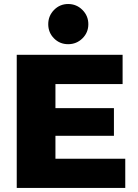

<svg xmlns="http://www.w3.org/2000/svg" viewBox="-20 -932 685 952"><path d="M63 0V-660.2H587.9V-515.1H254.9V-396H544.9V-258.8H254.9V-145H601.1V0ZM317.9 -912.1Q359.4 -912.1 388.7 -882.8Q418 -853.5 418 -812Q418 -770.5 388.7 -741.7Q359.4 -712.9 317.9 -712.9Q276.4 -712.9 247.8 -741.7Q219.2 -770.5 219.2 -812Q219.2 -853.5 248 -882.8Q276.9 -912.1 317.9 -912.1Z"/></svg>

Font: Human Sans Black
Style: Regular
Weight: 800
Designer: Tim Radville
Foundry: Continuum
Version: Version 1.000;FEAKit 1.0